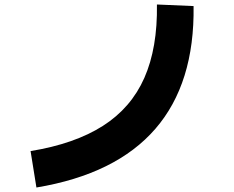

<svg xmlns="http://www.w3.org/2000/svg" viewBox="-20 -777 1040 854"><path d="M142 57 116 -105Q312 -137 437.5 -217Q563 -297 622 -430.5Q681 -564 678 -757L841 -750Q846 -406 671 -204Q496 -2 142 57Z"/></svg>

Font: Murecho ExtraBold
Style: Regular
Weight: 800
Designer: Neil Summerour
Foundry: Positype
Version: Version 1.010; ttfautohint (v1.8.3)